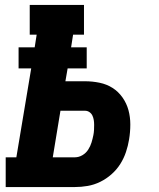

<svg xmlns="http://www.w3.org/2000/svg" viewBox="-20 -755 640 775"><path d="M3 0V-120H46L106 -479H55V-564H120L128 -615H100V-735H319V-615H275L267 -564H330V-479H253L244 -427H323Q353 -427 382 -421Q411 -415 434.5 -400Q458 -385 474.5 -361.5Q491 -338 498.5 -310.5Q506 -283 506 -252.5Q506 -222 501 -192Q497 -167 488.5 -141.5Q480 -116 465.5 -93Q451 -70 430 -51.5Q409 -33 384.5 -21Q360 -9 334 -4.5Q308 0 282 0ZM282 -120Q298 -120 312.5 -128.5Q327 -137 336 -151Q345 -165 349.5 -180Q354 -195 357 -210Q359 -220 359.5 -230.5Q360 -241 360 -251Q360 -261 358.5 -270.5Q357 -280 353 -288.5Q349 -297 341 -302.5Q333 -308 323 -308H224L193 -120Z"/></svg>

Font: Iosevka Curly Slab HvExObl
Style: Regular
Weight: 900
Width: 7
Italic angle: -9°
Monospace: yes
Designer: Belleve Invis
Foundry: Belleve Invis
Version: Version 11.1.0; ttfautohint (v1.8.3)